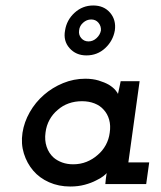

<svg xmlns="http://www.w3.org/2000/svg" viewBox="-20 -671 587 700"><path d="M62 -187Q56 -147 67 -111.5Q78 -76 101 -49Q124 -22 159 -6.5Q194 9 236 9Q265 9 289 2.5Q313 -4 330 -13Q347 -21 357 -29Q367 -37 369 -40Q368 -35 367.5 -31Q367 -27 366 -20L364 0H513L524 -79H448L489 -375H420Q418 -363 415 -351Q412 -339 410 -328Q410 -331 401.5 -341.5Q393 -352 377 -362Q361 -371 339.5 -377.5Q318 -384 291 -384Q249 -384 210 -368Q171 -352 140 -325Q109 -298 88.5 -262Q68 -226 62 -187ZM146 -188Q149 -213 160.5 -234Q172 -255 190 -270Q208 -286 230.5 -294Q253 -302 279 -302Q304 -302 324.5 -294Q345 -286 358 -271Q372 -256 378 -234.5Q384 -213 380 -187Q377 -163 365.5 -142Q354 -121 336 -106Q318 -90 295.5 -81Q273 -72 247 -72Q225 -72 207 -78.5Q189 -85 176 -96Q158 -112 150 -136Q142 -160 146 -188ZM268.4 -560.2Q269.9 -576.5 283 -588.2Q296 -600 312.5 -600Q329 -600 339 -588Q349 -576 348 -560Q345 -544 332 -532Q319 -520 302.7 -520Q286.4 -520 276.2 -532Q266 -544 268.4 -560.2ZM217.2 -560Q210 -522 233.5 -495.5Q257 -469 295 -469Q335 -469 363.5 -495.5Q392 -522 398.7 -560Q404 -598 381.5 -624.5Q359 -651 319.9 -651Q280.9 -651 251.9 -624.5Q223 -598 217.2 -560Z"/></svg>

Font: Josefin Slab Thin
Style: Italic
Weight: 100
Italic angle: -12°
Designer: Santiago Orozco
Foundry: Typemade
Version: Version 2.000